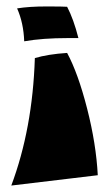

<svg xmlns="http://www.w3.org/2000/svg" viewBox="-20 -543 342 595"><path d="M283 0 15 32Q81 -144 88 -363Q128 -375 188 -379Q222 -316 250 -206.5Q278 -97 283 0ZM33 -517Q70 -523 123.5 -523Q177 -523 188 -522Q208 -484 223 -425H190Q112 -425 55 -415Q53 -472 33 -517Z"/></svg>

Font: Ruslan Display
Style: Regular
Weight: 400
Version: Version 1.000